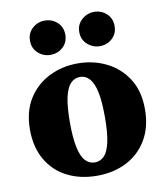

<svg xmlns="http://www.w3.org/2000/svg" viewBox="-84 -809 775 894"><g transform="rotate(-10 303.5 -362.0)"><path d="M304 15Q225 15 163.5 -16Q102 -47 67 -107Q32 -167 32 -250Q32 -335 68.5 -394Q105 -453 167 -484.5Q229 -516 304 -516Q378 -516 440 -485Q502 -454 539 -395.5Q576 -337 576 -252Q576 -168 540.5 -108Q505 -48 443.5 -16.5Q382 15 304 15ZM304 -48Q330 -48 348.5 -67.5Q367 -87 376.5 -131Q386 -175 386 -249Q386 -323 376.5 -367Q367 -411 348.5 -431.5Q330 -452 304 -452Q277 -452 258.5 -432Q240 -412 230.5 -368.5Q221 -325 221 -251Q221 -178 230.5 -133.5Q240 -89 258.5 -68.5Q277 -48 304 -48ZM187 -577Q154 -577 129 -599.5Q104 -622 104 -658Q104 -694 129 -716.5Q154 -739 187 -739Q222 -739 246.5 -716.5Q271 -694 271 -658Q271 -622 246.5 -599.5Q222 -577 187 -577ZM421 -577Q388 -577 362.5 -599.5Q337 -622 337 -658Q337 -694 362.5 -716.5Q388 -739 421 -739Q455 -739 479.5 -716.5Q504 -694 504 -658Q504 -622 479.5 -599.5Q455 -577 421 -577Z"/></g></svg>

Font: Source Serif 4 ExtraBold
Style: Regular
Weight: 800
Designer: Frank Grießhammer
Foundry: Adobe Systems Incorporated
Version: Version 4.004;hotconv 1.0.116;makeotfexe 2.5.65601